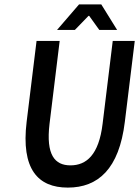

<svg xmlns="http://www.w3.org/2000/svg" viewBox="-20 -840 632 872"><path d="M101 -287C75 -72 152 12 288 12C425 12 521 -72 547 -287L592 -654H492L446 -278C429 -136 372 -89 300 -89C229 -89 188 -136 205 -278L251 -654H146ZM320 -704 382 -768H385L431 -704H512L440 -820H339L239 -704Z"/></svg>

Font: Falling Sky
Style: CondObl
Weight: 400
Designer: Paul D. Hunt
Foundry: Adobe Systems Incorporated
Version: Version 1.02